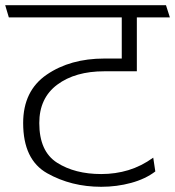

<svg xmlns="http://www.w3.org/2000/svg" viewBox="-31 -700 673 738"><path d="M358 -31Q413 -31 462.5 -46Q512 -61 558 -94L566 -41Q528 -12 473 3Q418 18 358 18Q243 18 150.5 -34Q58 -86 58 -227Q58 -351 148.5 -413Q239 -475 370 -475H437V-633H3L-11 -680H607L622 -633H495V-426H370Q258 -426 189 -374.5Q120 -323 120 -227Q120 -118 188.5 -74.5Q257 -31 358 -31Z"/></svg>

Font: Palanquin ExtraLight
Style: Regular
Weight: 275
Designer: Pria Ravichandran
Version: Version 1.001